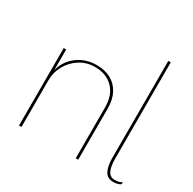

<svg xmlns="http://www.w3.org/2000/svg" viewBox="-162 -896 1078 1073"><g transform="rotate(30 377.5 -360.0)"><path d="M85 0V-500H101V-360L100 -363Q115 -428 168 -469Q221 -510 294 -510Q347 -510 386 -488.5Q425 -467 446 -427Q467 -387 467 -329V0H451V-327Q451 -407 407.5 -451.5Q364 -496 291 -496Q237 -496 194 -469Q151 -442 126 -397.5Q101 -353 101 -301V0Z M643 -730V-107Q643 -58 656 -31Q669 -4 700 -4Q717 -4 726.5 -7Q736 -10 746 -16L745 -2Q738 3 726 6.5Q714 10 699 10Q659 10 643 -21Q627 -52 627 -107V-730Z"/></g></svg>

Font: Kantumruy Pro Thin
Style: Regular
Weight: 250
Version: Version 1.002